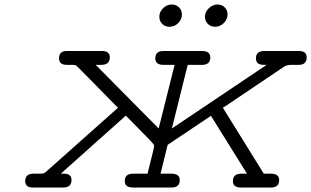

<svg xmlns="http://www.w3.org/2000/svg" viewBox="-20 -839 1392 859"><path d="M92.8 -28.8Q92.8 -62 129.9 -62H166Q178.2 -62 189 -73.2L507.8 -356.9Q503.9 -359.9 469.5 -395.5Q435.1 -431.2 391.1 -475.6Q347.2 -520 330.1 -537.1Q321.3 -545.9 317.6 -547.4Q314 -548.8 303.2 -548.8H279.8Q243.7 -548.8 244.1 -578.1Q244.1 -611.3 279.8 -610.8H437Q471.2 -610.8 471.2 -582Q471.2 -548.8 433.1 -548.8H408.2L689.9 -264.2L761.2 -548.8H711.9Q674.8 -548.8 674.8 -578.1Q674.8 -611.3 711.9 -610.8H883.8Q920.9 -610.8 920.9 -582Q920.9 -549.8 886.2 -548.8H819.8L749 -264.2L1172.9 -548.8H1160.2Q1125 -548.8 1125 -578.1Q1125 -611.3 1164.1 -610.8H1317.9Q1352.1 -610.8 1352.1 -582Q1352.1 -548.8 1315.9 -548.8H1283.2Q1264.2 -548.8 1252.9 -542L1004.9 -375Q986.8 -362.8 977.1 -356.9L1160.2 -62H1191.9Q1229 -62 1229 -33.2Q1229 0 1191.9 0H1058.1Q1022 0 1022 -28.8Q1022 -62 1060.1 -62H1085L923.8 -320.8L730 -190.9L698.2 -62H747.1Q784.2 -62 784.2 -33.2Q784.2 0 747.1 0H575.2Q538.1 0 538.1 -28.8Q538.1 -61 573.2 -62H640.1Q643.1 -74.2 650.6 -104.5Q658.2 -134.8 664.1 -158.9Q669.9 -183.1 669.9 -187Q669.9 -191.9 650.4 -212.4Q630.9 -232.9 597.4 -266.4Q564 -299.8 543.9 -320.8H542L252 -62H266.1Q300.3 -62 299.8 -33.2Q299.8 0 262.2 0H127Q92.8 0 92.8 -28.8ZM692.9 -764.2Q692.9 -786.1 710 -802.5Q727.1 -818.8 748 -818.8Q767.1 -818.8 780.5 -806.4Q793.9 -793.9 793.9 -773.9Q793.9 -752.9 777.6 -736.1Q761.2 -719.2 737.8 -719.2Q718.8 -719.2 705.8 -732.2Q692.9 -745.1 692.9 -764.2ZM897 -764.2Q897 -786.1 914.6 -802.5Q932.1 -818.8 953.1 -818.8Q972.2 -818.8 985.1 -806.4Q998 -793.9 998 -773.9Q998 -752.9 981.4 -736.1Q964.8 -719.2 941.9 -719.2Q923.8 -719.2 910.4 -731.7Q897 -744.1 897 -764.2Z"/></svg>

Font: CMU Typewriter Text Variable Width
Style: Italic
Weight: 500
Italic angle: -14.04°
Version: Version 0.7.0